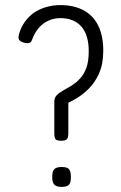

<svg xmlns="http://www.w3.org/2000/svg" viewBox="-20 -722 475 753"><path d="M219 -170Q209 -170 203 -172.5Q197 -175 195 -181.5Q193 -188 193 -199V-323Q193 -339 203 -349Q213 -359 228.5 -367.5Q244 -376 261 -386.5Q278 -397 293.5 -413.5Q309 -430 318.5 -455.5Q328 -481 328 -521Q328 -585 299 -618Q270 -651 216 -651Q192 -651 170 -641Q148 -631 132 -612.5Q116 -594 106 -567Q104 -560 100 -556.5Q96 -553 89.5 -552.5Q83 -552 72 -555Q64 -558 59 -561.5Q54 -565 53 -571Q52 -577 54 -585Q59 -606 69.5 -624Q80 -642 94.5 -656.5Q109 -671 128 -681Q147 -691 169.5 -696.5Q192 -702 216 -702Q270 -702 308 -681.5Q346 -661 365.5 -621Q385 -581 385 -523Q385 -497 380.5 -473Q376 -449 365 -426.5Q354 -404 337 -384Q320 -364 295.5 -346.5Q271 -329 239 -315L248 -325V-199Q248 -188 245.5 -181.5Q243 -175 237 -172.5Q231 -170 219 -170ZM221 11Q201 11 192.5 1.5Q184 -8 185 -29Q185 -38 186.5 -46.5Q188 -55 196 -61Q204 -67 222 -67Q245 -67 251.5 -57.5Q258 -48 258 -28Q258 -19 256.5 -10Q255 -1 247.5 5Q240 11 221 11Z"/></svg>

Font: Fredoka SemiCondensed Light
Style: Regular
Weight: 300
Width: 4
Designer: Ben Nathan
Foundry: Milena B. Brandão, Ben Nathan
Version: Version 2.001